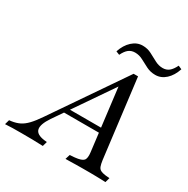

<svg xmlns="http://www.w3.org/2000/svg" viewBox="-236 -880 1002 1026"><g transform="rotate(30 264.5 -367.5)"><path d="M126.6 -145.2Q91.9 -93.5 98.4 -65.3Q104.8 -37.1 154.8 -30.6L171 -29L162.9 0Q132.3 -1.6 97.2 -2Q62.1 -2.4 30.6 -2.4Q0.8 -2.4 -24.6 -2Q-50 -1.6 -70.2 0L-62.1 -29L-48.4 -30.6Q-20.2 -34.7 0.8 -45.2Q21.8 -55.6 42.3 -77Q62.9 -98.4 88.7 -136.3L390.3 -576.6H417.7L477.4 -94.4Q480.6 -71 485.5 -58.1Q490.3 -45.2 501.2 -39.5Q512.1 -33.9 530.6 -31.5L557.3 -29L549.2 0Q536.3 -0.8 520.6 -1.2Q504.8 -1.6 488.3 -2Q471.8 -2.4 454.8 -2.4H451.6H447.6Q427.4 -2.4 406.9 -2.4Q386.3 -2.4 367.3 -2Q348.4 -1.6 331.9 -1.2Q315.3 -0.8 302.4 -0.8L311.3 -29.8L341.9 -32.3Q382.3 -36.3 394 -49.6Q405.6 -62.9 400.8 -99.2L353.2 -487.1L369.4 -499.2ZM161.3 -211.3 180.6 -240.3H421L424.2 -211.3ZM492.7 -629Q462.9 -629 437.9 -641.5Q412.9 -654 389.9 -666.5Q366.9 -679 341.1 -679Q318.5 -679 302.4 -666.5Q286.3 -654 272.6 -625.8L250.8 -634.7Q265.3 -679 294 -705.2Q322.6 -731.5 358.1 -731.5Q387.9 -731.5 412.5 -718.5Q437.1 -705.6 460.5 -693.1Q483.9 -680.6 508.9 -680.6Q531.5 -680.6 547.6 -693.5Q563.7 -706.5 577.4 -734.7L599.2 -725Q584.7 -680.6 556.5 -654.8Q528.2 -629 492.7 -629Z"/></g></svg>

Font: Playfair 5pt SemiExpanded Light Light
Style: Italic
Weight: 300
Italic angle: -15.6°
Version: Version 2.203